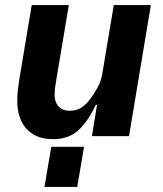

<svg xmlns="http://www.w3.org/2000/svg" viewBox="-20 -536 640 756"><path d="M189 12Q151 12 124.5 0Q98 -12 81 -32.5Q64 -53 56 -80Q48 -107 48 -137Q48 -159 50.5 -182Q53 -205 59 -241L105 -516H251L202 -224Q200 -210 197.5 -195Q195 -180 195 -161Q195 -151 198 -140Q201 -129 208 -120Q215 -111 226.5 -105.5Q238 -100 255 -100Q281 -100 300 -112Q319 -124 336 -147Q347 -162 362.5 -188.5Q378 -215 383 -247L428 -516H574L488 0H342L362 -123H357Q328 -60 289.5 -24Q251 12 189 12ZM182 42H311L284 200H155Z"/></svg>

Font: IBM Plex Mono
Style: Bold Italic
Weight: 700
Italic angle: -9°
Monospace: yes
Designer: Mike Abbink, Paul van der Laan, Pieter van Rosmalen
Foundry: Bold Monday
Version: Version 2.3